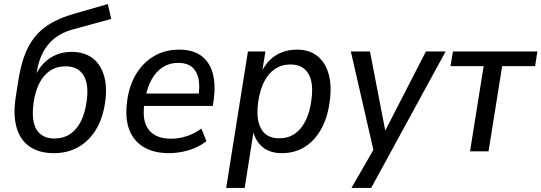

<svg xmlns="http://www.w3.org/2000/svg" viewBox="-20 -744 2662 944"><path d="M245 9Q172 9 125.5 -23.5Q79 -56 61.5 -117Q44 -178 57 -264L70 -348Q80 -412 98 -464Q116 -516 146.5 -556.5Q177 -597 225 -626.5Q273 -656 343 -676L510 -724L527 -651L337 -599Q286 -585 250 -557Q214 -529 192 -487.5Q170 -446 161 -392L157 -366H151Q168 -405 194.5 -432.5Q221 -460 256 -474.5Q291 -489 332 -489Q392 -489 432.5 -460Q473 -431 490.5 -375Q508 -319 497 -242Q486 -163 452 -107Q418 -51 365.5 -21Q313 9 245 9ZM248 -63Q291 -63 323.5 -84Q356 -105 377 -146Q398 -187 406 -246Q418 -330 390.5 -374Q363 -418 302 -418Q259 -418 226.5 -396.5Q194 -375 173.5 -335Q153 -295 145 -238Q133 -150 160 -106.5Q187 -63 248 -63Z M812 9Q736 9 686 -21Q636 -51 615 -108Q594 -165 605 -246Q615 -324 649.5 -380.5Q684 -437 738 -468.5Q792 -500 860 -500Q928 -500 969 -470Q1010 -440 1025.5 -385Q1041 -330 1031 -254L1026 -223H673L682 -284H973L955 -267Q964 -323 955.5 -359.5Q947 -396 922.5 -415.5Q898 -435 856 -435Q814 -435 781 -414Q748 -393 726.5 -355Q705 -317 695 -265L691 -241Q681 -182 693 -142.5Q705 -103 737.5 -82.5Q770 -62 820 -62Q858 -62 896.5 -74Q935 -86 970 -112L995 -50Q957 -20 908 -5.5Q859 9 812 9Z M1092 180 1199 -491H1285L1268 -385H1263Q1281 -424 1307.5 -449.5Q1334 -475 1367.5 -487.5Q1401 -500 1440 -500Q1501 -500 1540.5 -468.5Q1580 -437 1596 -379.5Q1612 -322 1601 -245Q1591 -167 1559.5 -110Q1528 -53 1479 -22Q1430 9 1365 9Q1308 9 1271.5 -20.5Q1235 -50 1223 -105H1228L1183 180ZM1353 -64Q1397 -64 1429.5 -86.5Q1462 -109 1483 -151.5Q1504 -194 1511 -253Q1523 -337 1496 -382Q1469 -427 1408 -427Q1365 -427 1332 -405Q1299 -383 1278 -341Q1257 -299 1249 -239Q1238 -155 1264.5 -109.5Q1291 -64 1353 -64Z M1708 180 1825 -23 1822 20 1705 -491H1799L1878 -82H1864L2074 -491H2171L1805 180Z M2291 0 2358 -419H2195L2207 -491H2622L2611 -419H2449L2382 0Z"/></svg>

Font: Nunito Sans 10pt SemiCondensed Medium
Style: Italic
Weight: 500
Width: 4
Italic angle: -9°
Designer: Vernon Adams
Foundry: Vernon Adams
Version: Version 3.101;gftools[0.9.27]